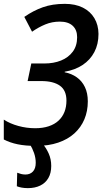

<svg xmlns="http://www.w3.org/2000/svg" viewBox="-24 -744 533 992"><path d="M163.1 9.8Q107.4 9.8 67.4 1.5Q27.3 -6.8 -4.4 -23.4V-126Q27.8 -105 70.6 -93.3Q113.3 -81.5 157.7 -81.5Q197.3 -81.5 227.5 -91.6Q257.8 -101.6 278.3 -120.6Q298.8 -139.6 309.1 -165.8Q319.3 -191.9 319.3 -224.1Q319.3 -277.3 285.4 -301.3Q251.5 -325.2 189.5 -325.2H118.7L137.7 -416H205.1Q253.4 -416 291.5 -431.4Q329.6 -446.8 352.1 -477.1Q374.5 -507.3 374.5 -551.8Q374.5 -589.8 351.3 -611.1Q328.1 -632.3 285.2 -632.3Q245.1 -632.3 210.2 -617.9Q175.3 -603.5 141.6 -580.1L101.6 -656.7Q147.9 -689 197.3 -706.5Q246.6 -724.1 311 -724.1Q365.2 -724.1 404.1 -704.6Q442.9 -685.1 463.6 -650.1Q484.4 -615.2 484.9 -568.8Q484.9 -515.6 463.4 -474.9Q441.9 -434.1 402.6 -408.2Q363.3 -382.3 310.5 -373.5L310.1 -370.6Q345.7 -363.8 372.8 -344.5Q399.9 -325.2 414.8 -293.9Q429.7 -262.7 429.7 -220.2Q429.7 -169.9 412.1 -127.9Q394.5 -85.9 360.4 -54.9Q326.2 -23.9 276.6 -7.1Q227.1 9.8 163.1 9.8ZM120.1 228Q102.1 228 87.9 225.3Q73.7 222.7 63 218.3L64.9 148.4Q74.7 152.3 85.2 155Q95.7 157.7 107.4 157.7Q131.8 157.7 146.2 142.1Q160.6 126.5 160.6 97.2Q160.6 71.8 152.1 47.1Q143.6 22.5 129.9 0H196.8Q214.8 20.5 227.8 49.6Q240.7 78.6 240.7 113.3Q240.7 150.4 225.8 176Q210.9 201.7 183.8 214.8Q156.7 228 120.1 228Z"/></svg>

Font: Open Sans SemiCondensed SemiBold
Style: Italic
Weight: 600
Width: 4
Italic angle: -12°
Designer: Monotype Design Team
Foundry: Monotype Imaging Inc.
Version: Version 3.000